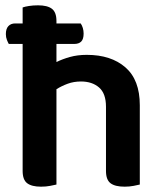

<svg xmlns="http://www.w3.org/2000/svg" viewBox="-20 -694 615 721"><path d="M192 -1Q183 1 168 4Q153 7 134 7Q99 7 82 -6Q65 -19 65 -52V-529H13Q10 -534 6 -544Q2 -554 2 -566Q2 -586 11.5 -596Q21 -606 37 -606H65V-666Q73 -669 88.5 -671.5Q104 -674 123 -674Q158 -674 175 -661Q192 -648 192 -615V-606H283Q288 -599 291 -589Q294 -579 294 -568Q294 -547 285 -538Q276 -529 259 -529H192V-461Q214 -472 242.5 -480Q271 -488 306 -488Q397 -488 451 -441Q505 -394 505 -299V-1Q497 1 481.5 4Q466 7 448 7Q412 7 395 -6Q378 -19 378 -52V-293Q378 -343 352 -365.5Q326 -388 284 -388Q257 -388 234 -379.5Q211 -371 192 -359V-1Z"/></svg>

Font: Baloo Da 2 SemiBold
Style: Regular
Weight: 600
Designer: Noopur Datye, Sulekha Rajkumar and Ek Type
Foundry: Ek Type
Version: Version 1.640;hotconv 1.0.111;makeotfexe 2.5.65597; ttfautoh